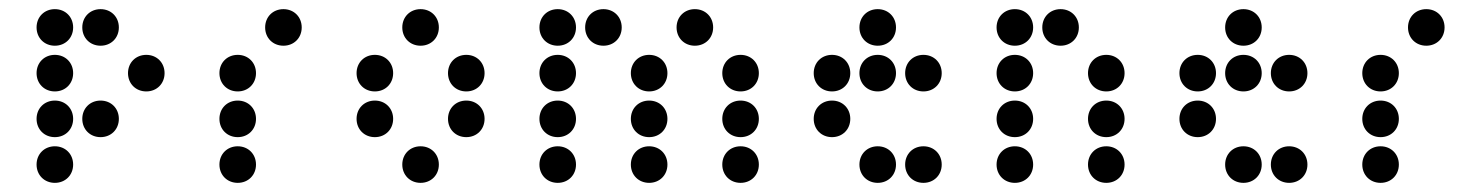

<svg xmlns="http://www.w3.org/2000/svg" viewBox="-20 -410 3240 420"><path d="M100 -310C123 -310 140 -327 140 -350C140 -373 123 -390 100 -390C77 -390 60 -373 60 -350C60 -327 77 -310 100 -310ZM200 -310C223 -310 240 -327 240 -350C240 -373 223 -390 200 -390C177 -390 160 -373 160 -350C160 -327 177 -310 200 -310ZM100 -210C123 -210 140 -227 140 -250C140 -273 123 -290 100 -290C77 -290 60 -273 60 -250C60 -227 77 -210 100 -210ZM300 -210C323 -210 340 -227 340 -250C340 -273 323 -290 300 -290C277 -290 260 -273 260 -250C260 -227 277 -210 300 -210ZM100 -110C123 -110 140 -127 140 -150C140 -173 123 -190 100 -190C77 -190 60 -173 60 -150C60 -127 77 -110 100 -110ZM200 -110C223 -110 240 -127 240 -150C240 -173 223 -190 200 -190C177 -190 160 -173 160 -150C160 -127 177 -110 200 -110ZM100 -10C123 -10 140 -27 140 -50C140 -73 123 -90 100 -90C77 -90 60 -73 60 -50C60 -27 77 -10 100 -10Z M600 -310C623 -310 640 -327 640 -350C640 -373 623 -390 600 -390C577 -390 560 -373 560 -350C560 -327 577 -310 600 -310ZM500 -210C523 -210 540 -227 540 -250C540 -273 523 -290 500 -290C477 -290 460 -273 460 -250C460 -227 477 -210 500 -210ZM500 -110C523 -110 540 -127 540 -150C540 -173 523 -190 500 -190C477 -190 460 -173 460 -150C460 -127 477 -110 500 -110ZM500 -10C523 -10 540 -27 540 -50C540 -73 523 -90 500 -90C477 -90 460 -73 460 -50C460 -27 477 -10 500 -10Z M900 -310C923 -310 940 -327 940 -350C940 -373 923 -390 900 -390C877 -390 860 -373 860 -350C860 -327 877 -310 900 -310ZM800 -210C823 -210 840 -227 840 -250C840 -273 823 -290 800 -290C777 -290 760 -273 760 -250C760 -227 777 -210 800 -210ZM1000 -210C1023 -210 1040 -227 1040 -250C1040 -273 1023 -290 1000 -290C977 -290 960 -273 960 -250C960 -227 977 -210 1000 -210ZM800 -110C823 -110 840 -127 840 -150C840 -173 823 -190 800 -190C777 -190 760 -173 760 -150C760 -127 777 -110 800 -110ZM1000 -110C1023 -110 1040 -127 1040 -150C1040 -173 1023 -190 1000 -190C977 -190 960 -173 960 -150C960 -127 977 -110 1000 -110ZM900 -10C923 -10 940 -27 940 -50C940 -73 923 -90 900 -90C877 -90 860 -73 860 -50C860 -27 877 -10 900 -10Z M1200 -310C1223 -310 1240 -327 1240 -350C1240 -373 1223 -390 1200 -390C1177 -390 1160 -373 1160 -350C1160 -327 1177 -310 1200 -310ZM1300 -310C1323 -310 1340 -327 1340 -350C1340 -373 1323 -390 1300 -390C1277 -390 1260 -373 1260 -350C1260 -327 1277 -310 1300 -310ZM1500 -310C1523 -310 1540 -327 1540 -350C1540 -373 1523 -390 1500 -390C1477 -390 1460 -373 1460 -350C1460 -327 1477 -310 1500 -310ZM1200 -210C1223 -210 1240 -227 1240 -250C1240 -273 1223 -290 1200 -290C1177 -290 1160 -273 1160 -250C1160 -227 1177 -210 1200 -210ZM1400 -210C1423 -210 1440 -227 1440 -250C1440 -273 1423 -290 1400 -290C1377 -290 1360 -273 1360 -250C1360 -227 1377 -210 1400 -210ZM1600 -210C1623 -210 1640 -227 1640 -250C1640 -273 1623 -290 1600 -290C1577 -290 1560 -273 1560 -250C1560 -227 1577 -210 1600 -210ZM1200 -110C1223 -110 1240 -127 1240 -150C1240 -173 1223 -190 1200 -190C1177 -190 1160 -173 1160 -150C1160 -127 1177 -110 1200 -110ZM1400 -110C1423 -110 1440 -127 1440 -150C1440 -173 1423 -190 1400 -190C1377 -190 1360 -173 1360 -150C1360 -127 1377 -110 1400 -110ZM1600 -110C1623 -110 1640 -127 1640 -150C1640 -173 1623 -190 1600 -190C1577 -190 1560 -173 1560 -150C1560 -127 1577 -110 1600 -110ZM1200 -10C1223 -10 1240 -27 1240 -50C1240 -73 1223 -90 1200 -90C1177 -90 1160 -73 1160 -50C1160 -27 1177 -10 1200 -10ZM1400 -10C1423 -10 1440 -27 1440 -50C1440 -73 1423 -90 1400 -90C1377 -90 1360 -73 1360 -50C1360 -27 1377 -10 1400 -10ZM1600 -10C1623 -10 1640 -27 1640 -50C1640 -73 1623 -90 1600 -90C1577 -90 1560 -73 1560 -50C1560 -27 1577 -10 1600 -10Z M1900 -310C1923 -310 1940 -327 1940 -350C1940 -373 1923 -390 1900 -390C1877 -390 1860 -373 1860 -350C1860 -327 1877 -310 1900 -310ZM1800 -210C1823 -210 1840 -227 1840 -250C1840 -273 1823 -290 1800 -290C1777 -290 1760 -273 1760 -250C1760 -227 1777 -210 1800 -210ZM1900 -210C1923 -210 1940 -227 1940 -250C1940 -273 1923 -290 1900 -290C1877 -290 1860 -273 1860 -250C1860 -227 1877 -210 1900 -210ZM2000 -210C2023 -210 2040 -227 2040 -250C2040 -273 2023 -290 2000 -290C1977 -290 1960 -273 1960 -250C1960 -227 1977 -210 2000 -210ZM1800 -110C1823 -110 1840 -127 1840 -150C1840 -173 1823 -190 1800 -190C1777 -190 1760 -173 1760 -150C1760 -127 1777 -110 1800 -110ZM1900 -10C1923 -10 1940 -27 1940 -50C1940 -73 1923 -90 1900 -90C1877 -90 1860 -73 1860 -50C1860 -27 1877 -10 1900 -10ZM2000 -10C2023 -10 2040 -27 2040 -50C2040 -73 2023 -90 2000 -90C1977 -90 1960 -73 1960 -50C1960 -27 1977 -10 2000 -10Z M2200 -310C2223 -310 2240 -327 2240 -350C2240 -373 2223 -390 2200 -390C2177 -390 2160 -373 2160 -350C2160 -327 2177 -310 2200 -310ZM2300 -310C2323 -310 2340 -327 2340 -350C2340 -373 2323 -390 2300 -390C2277 -390 2260 -373 2260 -350C2260 -327 2277 -310 2300 -310ZM2200 -210C2223 -210 2240 -227 2240 -250C2240 -273 2223 -290 2200 -290C2177 -290 2160 -273 2160 -250C2160 -227 2177 -210 2200 -210ZM2400 -210C2423 -210 2440 -227 2440 -250C2440 -273 2423 -290 2400 -290C2377 -290 2360 -273 2360 -250C2360 -227 2377 -210 2400 -210ZM2200 -110C2223 -110 2240 -127 2240 -150C2240 -173 2223 -190 2200 -190C2177 -190 2160 -173 2160 -150C2160 -127 2177 -110 2200 -110ZM2400 -110C2423 -110 2440 -127 2440 -150C2440 -173 2423 -190 2400 -190C2377 -190 2360 -173 2360 -150C2360 -127 2377 -110 2400 -110ZM2200 -10C2223 -10 2240 -27 2240 -50C2240 -73 2223 -90 2200 -90C2177 -90 2160 -73 2160 -50C2160 -27 2177 -10 2200 -10ZM2400 -10C2423 -10 2440 -27 2440 -50C2440 -73 2423 -90 2400 -90C2377 -90 2360 -73 2360 -50C2360 -27 2377 -10 2400 -10Z M2700 -310C2723 -310 2740 -327 2740 -350C2740 -373 2723 -390 2700 -390C2677 -390 2660 -373 2660 -350C2660 -327 2677 -310 2700 -310ZM2600 -210C2623 -210 2640 -227 2640 -250C2640 -273 2623 -290 2600 -290C2577 -290 2560 -273 2560 -250C2560 -227 2577 -210 2600 -210ZM2700 -210C2723 -210 2740 -227 2740 -250C2740 -273 2723 -290 2700 -290C2677 -290 2660 -273 2660 -250C2660 -227 2677 -210 2700 -210ZM2800 -210C2823 -210 2840 -227 2840 -250C2840 -273 2823 -290 2800 -290C2777 -290 2760 -273 2760 -250C2760 -227 2777 -210 2800 -210ZM2600 -110C2623 -110 2640 -127 2640 -150C2640 -173 2623 -190 2600 -190C2577 -190 2560 -173 2560 -150C2560 -127 2577 -110 2600 -110ZM2700 -10C2723 -10 2740 -27 2740 -50C2740 -73 2723 -90 2700 -90C2677 -90 2660 -73 2660 -50C2660 -27 2677 -10 2700 -10ZM2800 -10C2823 -10 2840 -27 2840 -50C2840 -73 2823 -90 2800 -90C2777 -90 2760 -73 2760 -50C2760 -27 2777 -10 2800 -10Z M3100 -310C3123 -310 3140 -327 3140 -350C3140 -373 3123 -390 3100 -390C3077 -390 3060 -373 3060 -350C3060 -327 3077 -310 3100 -310ZM3000 -210C3023 -210 3040 -227 3040 -250C3040 -273 3023 -290 3000 -290C2977 -290 2960 -273 2960 -250C2960 -227 2977 -210 3000 -210ZM3000 -110C3023 -110 3040 -127 3040 -150C3040 -173 3023 -190 3000 -190C2977 -190 2960 -173 2960 -150C2960 -127 2977 -110 3000 -110ZM3000 -10C3023 -10 3040 -27 3040 -50C3040 -73 3023 -90 3000 -90C2977 -90 2960 -73 2960 -50C2960 -27 2977 -10 3000 -10Z"/></svg>

Font: TINY 5x3 80
Style: Regular
Weight: 200
Designer: Jack Halten Fahnestock
Foundry: Velvetyne Type Foundry
Version: Version 1.002;hotconv 1.0.109;makeotfexe 2.5.65596